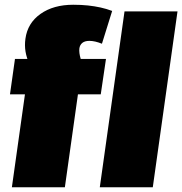

<svg xmlns="http://www.w3.org/2000/svg" viewBox="-20 -788 767 808"><path d="M85 -391H22L43 -540H198L142 -454Q118 -488 105 -516Q92 -544 87.5 -570.5Q83 -597 87 -625Q96 -691 150.5 -729.5Q205 -768 288 -768Q322 -768 350 -765Q378 -762 403 -756.5Q428 -751 452 -742L409 -604Q394 -610 381 -613Q368 -616 356 -616Q337 -616 326.5 -607.5Q316 -599 314 -584Q312 -566 319.5 -540.5Q327 -515 343 -483L222 -540H426L404 -391H308L253 0H30ZM727 -740 623 0H400L504 -740Z"/></svg>

Font: Pathway Extreme Condensed Black
Style: Italic
Weight: 900
Width: 3
Italic angle: -8°
Version: Version 1.001;gftools[0.9.26]